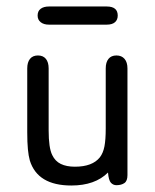

<svg xmlns="http://www.w3.org/2000/svg" viewBox="-20 -562 479 592"><path d="M313 -30Q315 -6 322 1.5Q329 9 339 9Q354 9 363.5 2.5Q373 -4 373 -22V-351Q373 -370 364 -380.5Q355 -391 339 -391Q323 -391 314.5 -380.5Q306 -370 306 -351V-166Q306 -131 302 -110.5Q298 -90 288 -77Q265 -48 211 -48Q185 -48 167.5 -56.5Q150 -65 141 -84Q130 -106 130 -160V-351Q130 -370 121.5 -380.5Q113 -391 97 -391Q81 -391 72.5 -380.5Q64 -370 64 -351V-154Q64 -123 66 -102Q68 -81 72 -67Q96 10 200 10Q273 10 313 -30ZM131 -542Q115 -542 105.5 -535Q96 -528 96 -514Q96 -501 105.5 -493.5Q115 -486 131 -486H309Q326 -486 334.5 -493.5Q343 -501 343 -514Q343 -528 334.5 -535Q326 -542 309 -542Z"/></svg>

Font: Beiruti
Style: Regular
Weight: 400
Designer: Arlette Boutros
Foundry: Boutros
Version: Version 1.41